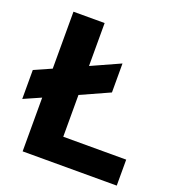

<svg xmlns="http://www.w3.org/2000/svg" viewBox="-131 -801 826 903"><g transform="rotate(20 282.0 -349.5)"><path d="M83 -269 -3 -231V-376L83 -414V-699H239V-484L383 -549V-404L239 -339V-130H554V0H83Z"/></g></svg>

Font: Prompt SemiBold
Style: Regular
Weight: 600
Designer: Katatrad Team
Foundry: CadsonDemak
Version: Version 1.000